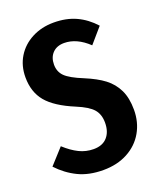

<svg xmlns="http://www.w3.org/2000/svg" viewBox="-135 -792 741 893"><g transform="rotate(-20 235.5 -346.0)"><path d="M435 -621 371 -547Q313 -602 251 -602Q215 -602 194 -580.5Q173 -559 173 -523Q173 -488 196 -465Q219 -442 283 -416Q341 -392 376.5 -365Q412 -338 431.5 -298Q451 -258 451 -199Q451 -138 423 -89Q395 -40 343 -12Q291 16 222 16Q151 16 98.5 -9.5Q46 -35 4 -80L73 -156Q108 -124 141.5 -107.5Q175 -91 213 -91Q257 -91 280.5 -117.5Q304 -144 304 -189Q304 -230 282 -255.5Q260 -281 202 -305Q108 -344 68 -392Q28 -440 28 -513Q28 -570 55 -614Q82 -658 130 -683Q178 -708 238 -708Q300 -708 348 -686Q396 -664 435 -621Z"/></g></svg>

Font: Fira Sans Extra Condensed SemiBold
Style: Regular
Weight: 600
Width: 1
Designer: Carrois Corporate & Edenspiekermann AG
Foundry: Carrois Corporate GbR & Edenspiekermann AG
Version: Version 4.203